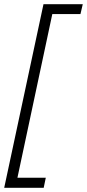

<svg xmlns="http://www.w3.org/2000/svg" viewBox="-34 -735 414 914"><path d="M-14 159 173 -715H360L349 -668H215L49 111H184L174 159Z"/></svg>

Font: Noto Sans SemiCondensed Light
Style: Italic
Weight: 300
Width: 4
Italic angle: -12°
Designer: Monotype Design Team
Foundry: Monotype Imaging Inc.
Version: Version 2.013; ttfautohint (v1.8.4.7-5d5b)